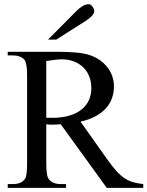

<svg xmlns="http://www.w3.org/2000/svg" viewBox="-20 -914 717 934"><path d="M499.5 0 275.4 -309.6Q262.2 -309.1 252.4 -308.3Q242.7 -307.6 234.9 -307.6Q227.5 -307.6 220.5 -307.9Q213.4 -308.1 205.1 -309.6V-117.7Q205.1 -54.2 219.2 -40.5Q237.8 -18.6 275.4 -18.6H301.3V0H17.6V-18.6H42.5Q85.4 -18.6 102.1 -44.9Q111.8 -60.5 111.8 -117.7V-545.4Q111.8 -606.4 99.1 -623.5Q88.9 -633.8 75 -639.2Q61 -644.5 42.5 -644.5H17.6V-662.1H257.8Q311 -662.1 350.3 -658.4Q389.6 -654.8 415 -646.5Q440.4 -638.2 462.2 -623.8Q483.9 -609.4 500 -589.8Q516.1 -570.3 525.1 -545.9Q534.2 -521.5 534.2 -493.2Q534.2 -462.4 524.4 -435.3Q514.6 -408.2 494.4 -386.2Q474.1 -364.3 443.6 -347.9Q413.1 -331.5 371.6 -322.3L506.8 -131.8Q529.3 -100.6 548.3 -79.8Q567.4 -59.1 586.9 -46.4Q606.4 -33.7 627.9 -27.6Q649.4 -21.5 676.8 -18.6V0ZM424.3 -484.9Q424.3 -516.1 414.3 -541.7Q404.3 -567.4 385.7 -585.7Q367.2 -604 340.8 -614.5Q314.5 -625 281.7 -625.5Q269 -625.5 249.8 -623.3Q230.5 -621.1 205.1 -617.2V-340.8H232.9Q281.7 -340.8 317.6 -351.6Q353.5 -362.3 377.2 -381.6Q400.9 -400.9 412.6 -427.2Q424.3 -453.6 424.3 -484.9ZM438.5 -861.8Q438.5 -847.7 426 -835.4Q413.6 -823.2 397.9 -813L253.4 -721.2H213.4L352.1 -860.8Q364.7 -874 380.6 -883.8Q396.5 -893.6 412.6 -893.6Q416.5 -893.6 420.9 -890.6Q425.3 -887.7 429.2 -882.8Q433.1 -877.9 435.8 -872.3Q438.5 -866.7 438.5 -861.8Z"/></svg>

Font: Doulos SIL Viet
Style: Regular
Weight: 400
Designer: Walt Agee, Victor Gaultney, Peter Martin, Debbi Hosken, Becca Hirsbrunner
Foundry: SIL International
Version: Version 5.000